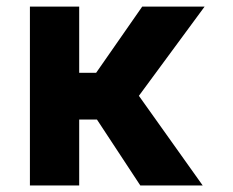

<svg xmlns="http://www.w3.org/2000/svg" viewBox="-20 -566 711 586"><path d="M221.7 -545.9Q221.7 -409.2 221.7 0Q184.6 0 71.3 0Q71.3 -136.7 71.3 -545.9Q109.4 -545.9 221.7 -545.9ZM604.5 -545.9Q541 -459 350.6 -201.2Q311.5 -201.2 195.3 -201.2Q191.4 -237.3 177.7 -343.8Q201.2 -343.8 273.4 -343.8Q308.6 -394.5 414.1 -545.9Q461.9 -545.9 604.5 -545.9ZM408.2 0Q372.1 -54.7 263.7 -219.7Q294.9 -238.3 388.7 -294.9Q441.4 -220.7 598.6 0Q551.8 0 408.2 0Z"/></svg>

Font: DeepSea
Style: Bold
Weight: 700
Designer: Stem
Version: Version 3.019;git-0a5106e0b